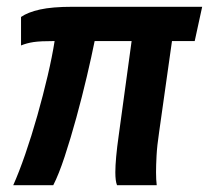

<svg xmlns="http://www.w3.org/2000/svg" viewBox="-20 -546 624 566"><path d="M19 0Q36 -38 54.5 -91.5Q73 -145 90 -205Q107 -265 120.5 -322.5Q134 -380 141 -425Q99 -425 79 -422Q59 -419 42 -412V-496Q62 -510 98 -518Q134 -526 194 -526H576L554 -425H487L449 -156Q443 -116 441.5 -87Q440 -58 440 -38Q440 -27 440.5 -17.5Q441 -8 442 0H325Q320 -12 320 -38Q320 -57 322.5 -84.5Q325 -112 330 -147L368 -425H259Q250 -380 236 -320.5Q222 -261 205 -199Q188 -137 170.5 -84Q153 -31 137 0Z"/></svg>

Font: Archivo Narrow
Style: Bold Italic
Weight: 700
Italic angle: -8°
Designer: Hector Gatti
Foundry: Omnibus-Type
Version: Version 3.002